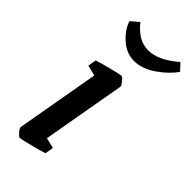

<svg xmlns="http://www.w3.org/2000/svg" viewBox="-218 -718 777 777"><g transform="rotate(45 171.0 -329.5)"><path d="M44 -25 107 -383 62 -394 68 -430Q92 -438 135.5 -449Q179 -460 186 -460Q191 -460 203 -445.5Q215 -431 214 -426L151 -68L196 -57L190 -21Q170 -14 124.5 -2.5Q79 9 72 9Q67 9 55 -5Q43 -19 44 -25ZM52 -639 86 -668Q108 -640 133 -624.5Q158 -609 190 -609Q247 -609 315 -668L342 -639Q317 -602 270.5 -570Q224 -538 179 -538Q135 -538 99.5 -570Q64 -602 52 -639Z"/></g></svg>

Font: Grenze Medium
Style: Italic
Weight: 500
Italic angle: -10°
Designer: Renata Polastri
Foundry: Omnibus-Type
Version: Version 1.002; ttfautohint (v1.8)